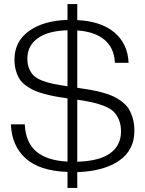

<svg xmlns="http://www.w3.org/2000/svg" viewBox="-20 -834 710 939"><path d="M310.1 85V6.8Q172.9 2 105 -59.8Q37.1 -121.6 33.2 -226.1H101.1Q105.5 -135.7 158.7 -92Q211.9 -48.3 310.1 -43.9V-353Q274.4 -357.9 248.5 -362.8Q222.7 -367.7 193.8 -375.5Q165 -383.3 145.3 -392.6Q125.5 -401.9 106.2 -416Q86.9 -430.2 75.7 -447.8Q64.5 -465.3 57.6 -489.5Q50.8 -513.7 50.8 -543Q50.8 -630.9 121.3 -681.9Q191.9 -732.9 310.1 -736.8V-814H357.9V-735.8Q475.6 -730 540.3 -674.6Q605 -619.1 608.9 -526.9H542Q538.6 -599.6 491 -639.4Q443.4 -679.2 357.9 -685.1V-404.8Q395.5 -399.4 421.9 -394.8Q448.2 -390.1 479.7 -381.8Q511.2 -373.5 532.5 -363.5Q553.7 -353.5 575 -337.9Q596.2 -322.3 608.9 -302.5Q621.6 -282.7 629.4 -255.1Q637.2 -227.5 637.2 -193.8Q637.2 -100.1 562.7 -48.3Q488.3 3.4 357.9 7.8V85ZM113.8 -547.9Q113.8 -519 122.8 -497.8Q131.8 -476.6 146.5 -462.9Q161.1 -449.2 188 -439.2Q214.8 -429.2 241.5 -423.8Q268.1 -418.5 310.1 -412.1V-686Q213.4 -683.1 163.6 -646.2Q113.8 -609.4 113.8 -547.9ZM357.9 -43Q467.3 -46.4 519.5 -85Q571.8 -123.5 571.8 -190.9Q571.8 -224.1 561.5 -248.5Q551.3 -272.9 534.9 -288.6Q518.6 -304.2 489.3 -315.7Q460 -327.1 431.2 -333.5Q402.3 -339.8 357.9 -346.2Z"/></svg>

Font: Lumene Sans Expanded Light
Style: Regular
Weight: 300
Width: 7
Designer: Deni Anggara
Version: Version 1.003;Glyphs 3.1.2 (3151)